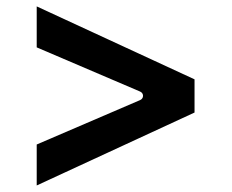

<svg xmlns="http://www.w3.org/2000/svg" viewBox="-20 -584 713 591"><path d="M93 -564.3V-438.2L411.2 -302.2C423.3 -297.2 423.3 -280.9 411.2 -275.9L93 -139.2V-13.1L578.8 -237.6V-339.8Z"/></svg>

Font: RA Gorm Semi Bold
Style: Regular
Weight: 600
Designer: Rasmus Andersson
Foundry: rsms
Version: Version 3.000;hotconv 1.0.109;makeotfexe 2.5.65596